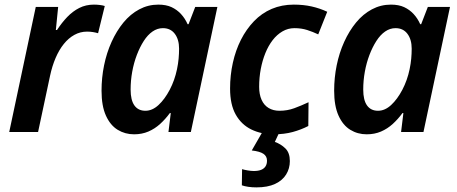

<svg xmlns="http://www.w3.org/2000/svg" viewBox="-20 -572 1980 832"><path d="M20 0 135 -542H232L222 -442H227Q248 -474 271.5 -498.5Q295 -523 323.5 -537.5Q352 -552 387 -552Q399 -552 412 -550.5Q425 -549 434 -546L405 -428Q395 -431 383 -433Q371 -435 357 -435Q328 -435 302.5 -421Q277 -407 256.5 -381.5Q236 -356 221 -321Q206 -286 197 -244L145 0Z M561 10Q522 10 490 -9.5Q458 -29 439 -71Q420 -113 420 -179Q420 -235 431 -289Q442 -343 463.5 -390.5Q485 -438 515 -474.5Q545 -511 583.5 -531.5Q622 -552 666 -552Q700 -552 723.5 -541Q747 -530 764.5 -511Q782 -492 793 -467H797L826 -542H922L807 0H710L720 -82H716Q697 -56 674 -35Q651 -14 623 -2Q595 10 561 10ZM610 -92Q640 -92 667 -117Q694 -142 715.5 -183Q737 -224 747 -272Q752 -296 754 -318Q756 -340 756 -361Q756 -401 737.5 -425.5Q719 -450 686 -450Q662 -450 641 -435.5Q620 -421 603 -394.5Q586 -368 573 -334Q560 -300 553 -261.5Q546 -223 546 -184Q546 -138 562.5 -115Q579 -92 610 -92Z M1166 10Q1112 10 1069 -11Q1026 -32 1001.5 -75.5Q977 -119 977 -188Q977 -246 989 -300Q1001 -354 1024 -399.5Q1047 -445 1080.5 -480Q1114 -515 1157.5 -533.5Q1201 -552 1253 -552Q1295 -552 1330.5 -544Q1366 -536 1398 -521L1359 -423Q1336 -434 1311 -442Q1286 -450 1256 -450Q1228 -450 1204 -436Q1180 -422 1161.5 -398Q1143 -374 1130 -342Q1117 -310 1110 -273Q1103 -236 1103 -196Q1103 -163 1113.5 -139.5Q1124 -116 1144 -104Q1164 -92 1191 -92Q1225 -92 1255 -103Q1285 -114 1317 -129L1316 -26Q1285 -10 1248.5 0Q1212 10 1166 10ZM1091 240Q1072 240 1055.5 237.5Q1039 235 1028 231L1029 161Q1039 164 1053.5 166.5Q1068 169 1080 169Q1099 169 1111.5 164Q1124 159 1130.5 149Q1137 139 1137 124Q1137 105 1121.5 94.5Q1106 84 1071 80L1117 0H1191L1171 43Q1197 52 1216.5 71Q1236 90 1236 126Q1236 158 1220 184Q1204 210 1172 225Q1140 240 1091 240Z M1569 10Q1530 10 1498 -9.5Q1466 -29 1447 -71Q1428 -113 1428 -179Q1428 -235 1439 -289Q1450 -343 1471.5 -390.5Q1493 -438 1523 -474.5Q1553 -511 1591.5 -531.5Q1630 -552 1674 -552Q1708 -552 1731.5 -541Q1755 -530 1772.5 -511Q1790 -492 1801 -467H1805L1834 -542H1930L1815 0H1718L1728 -82H1724Q1705 -56 1682 -35Q1659 -14 1631 -2Q1603 10 1569 10ZM1618 -92Q1648 -92 1675 -117Q1702 -142 1723.5 -183Q1745 -224 1755 -272Q1760 -296 1762 -318Q1764 -340 1764 -361Q1764 -401 1745.5 -425.5Q1727 -450 1694 -450Q1670 -450 1649 -435.5Q1628 -421 1611 -394.5Q1594 -368 1581 -334Q1568 -300 1561 -261.5Q1554 -223 1554 -184Q1554 -138 1570.5 -115Q1587 -92 1618 -92Z"/></svg>

Font: Noto Sans Display SemiBold
Style: Italic
Weight: 600
Italic angle: -12°
Designer: Monotype Design Team
Foundry: Monotype Imaging Inc.
Version: Version 2.003